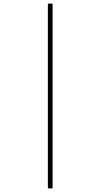

<svg xmlns="http://www.w3.org/2000/svg" viewBox="-20 -819 552 1055"><path d="M243 -799H269V216H243Z"/></svg>

Font: Noto Sans Sinhala UI ExtraCondensed Thin
Style: Regular
Weight: 100
Width: 2
Designer: Jelle Bosma - Monotype Design Team
Foundry: Monotype Imaging Inc.
Version: Version 2.006; ttfautohint (v1.8.4.7-5d5b)